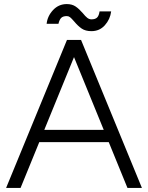

<svg xmlns="http://www.w3.org/2000/svg" viewBox="-20 -923 727 943"><path d="M309 -727H378L677 0H606ZM309 -727H378L81 0H10ZM152 -285H536V-225H152ZM344 -818Q331 -833 324 -838.5Q317 -844 308 -844Q290 -844 281 -835.5Q272 -827 267 -806H209Q213 -844 240.5 -873.5Q268 -903 308 -903Q334 -903 351.5 -891Q369 -879 387 -858Q399 -843 408.5 -835.5Q418 -828 429 -828Q448 -828 457 -837Q466 -846 469 -867H526Q521 -828 495 -799Q469 -770 429 -770Q400 -770 381.5 -782.5Q363 -795 344 -818Z"/></svg>

Font: 寒蝉端黑体 Light
Style: Regular
Weight: 300
Designer: ChillDuanSans {Warren2060}; 
Source Han Sans {Ryoko NISHIZUKA 西塚涼子 (kana, bopomofo & ideographs); Paul D. Hunt (Latin, G
Foundry: ChillType&Adobe
Version: Version 1.300;Glyphs 3.3 (3306)